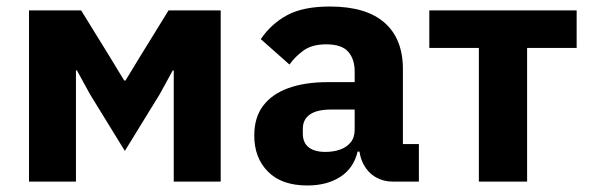

<svg xmlns="http://www.w3.org/2000/svg" viewBox="-20 -557 1809 589"><path d="M69 0V-525H229L316 -384L361 -310H365L410 -384L497 -525H657V0H513V-265V-341H510L470 -268L363 -94L256 -268L216 -341H213V-267V0Z M1265 0H1183Q1156 0 1132.5 -13.5Q1109 -27 1095 -53.5Q1081 -80 1081 -117V-130L1113 -92H1077Q1065 -41 1024 -14.5Q983 12 923 12Q844 12 802 -30.5Q760 -73 760 -141Q760 -197 787.5 -233Q815 -269 865.5 -287Q916 -305 985 -305H1068V-338Q1068 -376 1048 -398.5Q1028 -421 981 -421Q937 -421 911 -402Q885 -383 868 -359L780 -437Q812 -484 861 -510.5Q910 -537 992 -537Q1103 -537 1159.5 -487.5Q1216 -438 1216 -345V-115H1265ZM1068 -221H996Q953 -221 931 -206Q909 -191 909 -162V-147Q909 -119 927 -105Q945 -91 978 -91Q1003 -91 1023 -98Q1043 -105 1055.5 -120Q1068 -135 1068 -159Z M1449 0V-410H1297V-525H1749V-410H1597V0Z"/></svg>

Font: IBM Plex Sans
Style: Regular
Weight: 400
Designer: Mike Abbink, Paul van der Laan, Pieter van Rosmalen
Foundry: Bold Monday
Version: Version 3.201